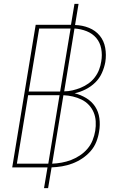

<svg xmlns="http://www.w3.org/2000/svg" viewBox="-20 -863 640 990"><path d="M207 107 225 0H43L164 -735H346L364 -843H385L367 -734Q405 -733 438.5 -719.5Q472 -706 494 -679.5Q516 -653 522.5 -616.5Q529 -580 523 -543Q518 -515 505.5 -487Q493 -459 471 -437.5Q449 -416 421 -402Q393 -388 365 -382Q397 -374 425 -357Q453 -340 470.5 -313.5Q488 -287 492.5 -253Q497 -219 491 -185Q487 -158 476.5 -131.5Q466 -105 447 -83.5Q428 -62 404 -46Q380 -30 353.5 -20Q327 -10 300 -5.5Q273 -1 246 0L228 107ZM128 -391H290L344 -716H182ZM311 -392Q332 -392 353.5 -397Q375 -402 396 -410.5Q417 -419 436 -432.5Q455 -446 469 -464.5Q483 -483 491 -504Q499 -525 502 -546Q508 -579 502 -611.5Q496 -644 476.5 -667Q457 -690 427 -702Q397 -714 364 -716ZM67 -19H229L287 -372H125ZM249 -19Q273 -20 298 -24.5Q323 -29 346.5 -38Q370 -47 392 -61.5Q414 -76 431 -96Q448 -116 457.5 -140Q467 -164 471 -188Q475 -213 473.5 -237.5Q472 -262 463 -283.5Q454 -305 438 -322Q422 -339 400.5 -349.5Q379 -360 355.5 -365.5Q332 -371 307 -372Z"/></svg>

Font: Iosevka Thin Extended Oblique
Style: Regular
Weight: 100
Width: 7
Italic angle: -9°
Monospace: yes
Designer: Belleve Invis
Foundry: Belleve Invis
Version: Version 32.5.0; ttfautohint (v1.8.4)